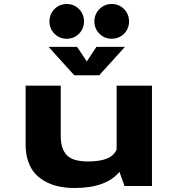

<svg xmlns="http://www.w3.org/2000/svg" viewBox="-20 -929 890 959"><path d="M313.5 -735.5Q277 -735.5 252 -760.5Q227 -785.5 227 -822Q227 -858.5 252 -883.8Q277 -909 313.5 -909Q349.5 -909 374.5 -883.8Q399.5 -858.5 399.5 -822Q399.5 -785.5 374.5 -760.5Q349.5 -735.5 313.5 -735.5ZM538 -735.5Q502 -735.5 476.8 -760.5Q451.5 -785.5 451.5 -822Q451.5 -858.5 476.8 -883.8Q502 -909 538 -909Q574.5 -909 599.5 -883.8Q624.5 -858.5 624.5 -822Q624.5 -785.5 599.5 -760.5Q574.5 -735.5 538 -735.5ZM604 -695 475.5 -553H351L222.5 -695H365L413.5 -622L461.5 -695ZM352.5 10Q312 10 277 3Q242 -4 210.5 -20.2Q179 -36.5 156.5 -60.8Q134 -85 121 -122.2Q108 -159.5 108 -206V-501H283.5V-248.5Q283.5 -186.5 313.2 -154.5Q343 -122.5 420.5 -122.5Q538.5 -122.5 562.5 -182.5V-501H739V0H602L576.5 -70.5Q509.5 10 352.5 10Z"/></svg>

Font: League Mono Wide
Style: Bold
Weight: 700
Width: 8
Designer: Tyler Finck
Foundry: The League of Moveable Type / Tyler Finck
Version: Version 2.210